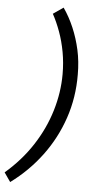

<svg xmlns="http://www.w3.org/2000/svg" viewBox="-198 -811 558 1089"><g transform="rotate(5 81.0 -267.0)"><path d="M-133 187Q-41 108 21 12.5Q83 -83 114.5 -187.5Q146 -292 146 -396Q146 -461 135 -521.5Q124 -582 104.5 -635.5Q85 -689 61 -733L119 -773Q153 -724 178 -665.5Q203 -607 217.5 -541.5Q232 -476 232 -402Q233 -271 193 -153Q153 -35 79 64.5Q5 164 -97 239Z"/></g></svg>

Font: Radio Canada
Style: Italic
Weight: 400
Italic angle: -12°
Designer: Charles Daoud, Etienne Aubert Bonn, Alexandre Saumier Demers, Jacques Le Bailly
Foundry: Radio-Canada
Version: Version 2.104;gftools[0.9.28.dev5+ged2979d]